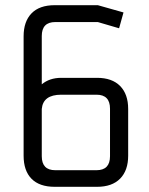

<svg xmlns="http://www.w3.org/2000/svg" viewBox="-20 -720 575 740"><path d="M191 -700H357L456 -672L439 -611L357 -635H193Q141 -635 141 -581V-395Q171 -420 216 -420H354Q412 -420 443 -388.5Q474 -357 474 -300V-120Q474 -63 443 -31.5Q412 0 354 0H191Q132 0 101.5 -31Q71 -62 71 -120V-580Q71 -637 101.5 -668.5Q132 -700 191 -700ZM193 -64H352Q404 -64 404 -118V-301Q404 -355 352 -355H216Q146 -355 141 -300V-118Q141 -64 193 -64Z"/></svg>

Font: Strong
Style: Regular
Weight: 400
Designer: Roman Shchyukin (Gaslight Type Foundry)
Foundry: Cyreal (www.cyreal.org)
Version: Version 1.001